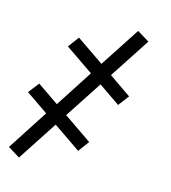

<svg xmlns="http://www.w3.org/2000/svg" viewBox="-96 -551 692 776"><g transform="rotate(15 250.0 -162.5)"><path d="M54 147 4 116 114 -54 21 -118 56 -163 146 -101 247 -257 129 -338 163 -384 278 -305 387 -472 438 -441 327 -271 420 -207 386 -162 296 -224 194 -68 312 13 278 59 163 -20Z"/></g></svg>

Font: Iosevka Curly Slab LtObl
Style: Regular
Weight: 300
Italic angle: -9°
Monospace: yes
Designer: Belleve Invis
Foundry: Belleve Invis
Version: Version 11.0.0; ttfautohint (v1.8.3)